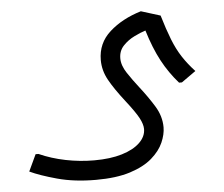

<svg xmlns="http://www.w3.org/2000/svg" viewBox="-48 -482 856 735"><g transform="rotate(-5 380.5 -114.0)"><path d="M292 200Q209 200 143.5 182Q78 164 40 146L70 82H81Q128 103 182.5 114Q237 125 292 125Q354 125 398.5 111.5Q443 98 467.5 74.5Q492 51 492 22Q492 4 479 -20.5Q466 -45 430 -91Q391 -141 370.5 -178Q350 -215 350 -255Q350 -320 398 -363Q446 -406 519 -428L593 -405Q609 -351 624.5 -311.5Q640 -272 660 -241.5Q680 -211 707 -182L652 -143H641Q604 -185 577.5 -234.5Q551 -284 530 -353Q511 -347 486.5 -335Q462 -323 443.5 -303.5Q425 -284 425 -255Q425 -228 444.5 -198.5Q464 -169 489 -137Q518 -100 542.5 -60.5Q567 -21 567 22Q567 49 553.5 80Q540 111 508.5 138.5Q477 166 424 183Q371 200 292 200Z"/></g></svg>

Font: Fustat
Style: Regular
Weight: 400
Designer: Mohamed Gaber, Khaled Hosny, Laura Garcia Mut
Foundry: Kief Type Foundry, Alif Type Foundry, Hard Type Foundry
Version: Version 1.007